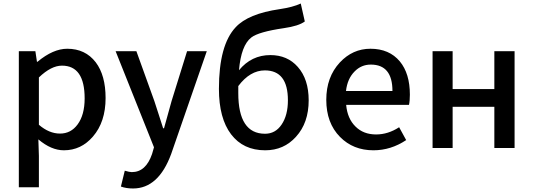

<svg xmlns="http://www.w3.org/2000/svg" viewBox="-20 -841 3030 1091"><path d="M87 -550H181L190 -490H193Q282 -564 362 -564Q465 -564 524 -487Q580 -413 580 -284Q580 -148 508 -65Q441 13 343 13Q271 13 198 -49L201 45V223H87ZM421 -134Q461 -188 461 -282Q461 -468 332 -468Q271 -468 201 -401V-132Q259 -82 321 -82Q383 -82 421 -134Z M953 33Q881 230 736 230Q697 230 667 219L689 129Q716 137 729 137Q809 137 844 34L855 -4L637 -550H755L857 -267L882 -190Q897 -141 907 -112H912L955 -267L1043 -550H1155Z M1334 -312Q1334 -81 1486 -81Q1545 -81 1580 -133Q1616 -186 1616 -271Q1616 -441 1485 -441Q1401 -441 1334 -352ZM1712 -719Q1677 -693 1593 -681Q1449 -660 1408 -628Q1350 -583 1338 -442Q1409 -528 1516 -528Q1613 -528 1672 -461Q1734 -391 1734 -271Q1734 -143 1662 -64Q1593 13 1487 13Q1362 13 1293 -78Q1224 -169 1224 -336Q1224 -585 1319 -686Q1390 -763 1569 -789Q1644 -800 1689 -821Z M1912 -63Q1834 -142 1834 -274Q1834 -403 1911 -486Q1984 -564 2085 -564Q2192 -564 2252 -492Q2309 -423 2309 -303Q2309 -267 2304 -245H1947Q1954 -167 2000 -122Q2045 -77 2117 -77Q2185 -77 2248 -118L2288 -45Q2201 13 2102 13Q1987 13 1912 -63ZM2210 -324Q2210 -474 2087 -474Q2033 -474 1995 -435Q1954 -394 1946 -324Z M2438 -550H2552V-335H2789V-550H2904V0H2789V-234H2552V0H2438Z"/></svg>

Font: Noto Sans S Chinese Medium
Style: Regular
Weight: 500
Designer: Ryoko NISHIZUKA  (kana & ideographs); Paul D. Hunt (Latin, Greek & Cyrillic); Wenlong ZHANG  (bopomofo); Sandoll Communi
Foundry: Adobe Systems Incorporated
Version: Version 1.000;PS 1;hotconv 1.0.78;makeotf.lib2.5.61930